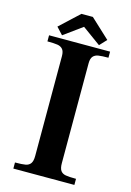

<svg xmlns="http://www.w3.org/2000/svg" viewBox="-127 -911 664 974"><g transform="rotate(15 205.0 -424.0)"><path d="M135.5 -90.5V-614.5Q135.5 -639.5 125.5 -651Q115.5 -662.5 97.8 -665.2Q80 -668 45 -668V-700H365.5V-668Q331 -668 313.2 -665.2Q295.5 -662.5 285.5 -651Q275.5 -639.5 275.5 -614.5V-90.5Q275.5 -63.5 284.2 -51Q293 -38.5 311 -35.2Q329 -32 365.5 -32V0H45V-32Q82 -32 99.8 -35.2Q117.5 -38.5 126.5 -51Q135.5 -63.5 135.5 -90.5ZM336.5 -753.5 302.5 -717 205.5 -787.5 108.5 -717 74.5 -753.5 175.5 -847.5H235.5Z"/></g></svg>

Font: Didactic
Style: Regular
Weight: 400
Designer: Tyler Finck
Foundry: Etcetera Type Co
Version: Version 3.007;FEAKit 1.0